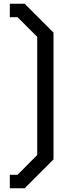

<svg xmlns="http://www.w3.org/2000/svg" viewBox="-20 -830 391 1037"><path d="M33 187V114H75L181 7V-631L75 -737H33V-810H113L269 -654V31L113 187Z"/></svg>

Font: Tomorrow
Style: Regular
Weight: 400
Designer: Tony de Marco, Monica Rizzolli
Foundry: Just in Type
Version: Version 2.002